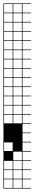

<svg xmlns="http://www.w3.org/2000/svg" viewBox="-20 -827 201 1115"><path d="M57.1 -803.6V-753.6H107.1V-803.6ZM3.6 -700H53.6V-750H3.6ZM57.1 -700H107.1V-750H57.1ZM57.1 -646.4H107.1V-696.4H57.1ZM3.6 -646.4H53.6V-696.4H3.6ZM3.6 -592.9H53.6V-642.9H3.6ZM57.1 -592.9H107.1V-642.9H57.1ZM57.1 -539.3H107.1V-589.3H57.1ZM3.6 -539.3H53.6V-589.3H3.6ZM57.1 -485.7H107.1V-535.7H57.1ZM3.6 -485.7H53.6V-535.7H3.6ZM3.6 -432.1H53.6V-482.1H3.6ZM57.1 -432.1H107.1V-482.1H57.1ZM3.6 -378.6H53.6V-428.6H3.6ZM57.1 -378.6H107.1V-428.6H57.1ZM3.6 -325H53.6V-375H3.6ZM57.1 -325H107.1V-375H57.1ZM3.6 -271.4H53.6V-321.4H3.6ZM57.1 -271.4H107.1V-321.4H57.1ZM3.6 -217.9H53.6V-267.9H3.6ZM57.1 -217.9H107.1V-267.9H57.1ZM3.6 -164.3H53.6V-214.3H3.6ZM57.1 -164.3H107.1V-214.3H57.1ZM3.6 -110.7H53.6V-160.7H3.6ZM57.1 -110.7H107.1V-160.7H57.1ZM3.6 50H53.6V0H3.6ZM57.1 103.6H107.1V53.6H57.1ZM57.1 210.7H107.1V160.7H57.1ZM3.6 210.7H53.6V160.7H3.6ZM57.1 264.3H107.1V214.3H57.1ZM3.6 264.3H53.6V214.3H3.6ZM3.6 -803.6V-753.6H53.6V-803.6ZM0 267.9V107.1H3.6V157.1H53.6V107.1H0V-807.1H160.7V-803.6H110.7V-753.6H160.7V-750H110.7V-700H160.7V-696.4H110.7V-646.4H160.7V-642.9H110.7V-592.9H160.7V-589.3H110.7V-539.3H160.7V-535.7H110.7V-485.7H160.7V-482.1H110.7V-432.1H160.7V-428.6H110.7V-378.6H160.7V-375H110.7V-325H160.7V-321.4H110.7V-271.4H160.7V-267.9H110.7V-217.9H160.7V-214.3H110.7V-164.3H160.7V-160.7H110.7V-110.7H160.7V-107.1H110.7V-57.1H160.7V-53.6H110.7V-3.6H160.7V0H110.7V50H160.7V53.6H110.7V103.6H160.7V107.1H110.7V157.1H160.7V160.7H110.7V210.7H160.7V214.3H110.7V264.3H160.7V267.9ZM107.1 157.1V107.1H57.1V157.1Z"/></svg>

Font: Jersey 10 Charted
Style: Regular
Weight: 400
Designer: Sarah Cadigan-Fried
Version: Version 1.000; ttfautohint (v1.8.4.7-5d5b)